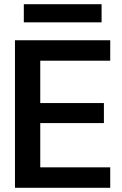

<svg xmlns="http://www.w3.org/2000/svg" viewBox="-20 -891 579 911"><path d="M51 0V-700H503V-603H171V-402H473V-307H171V-97H503V0ZM93 -785V-871H462V-785Z"/></svg>

Font: DM Sans 36pt SemiBold
Style: Regular
Weight: 600
Designer: Colophon Foundry, Jonny Pinhorn
Foundry: Colophon Foundry
Version: Version 4.004;gftools[0.9.30]